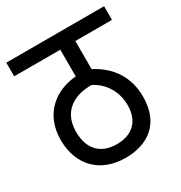

<svg xmlns="http://www.w3.org/2000/svg" viewBox="-150 -731 793 840"><g transform="rotate(-30 247.0 -311.0)"><path d="M494 -553V-622H0V-553H233V-418C126 -410 37 -339 37 -210C37 -77 122 0 245 0C357 0 444 -58 444 -195C444 -292 395 -367 309 -411V-553ZM241 -71C171 -71 113 -109 113 -207C113 -263 134 -297 161 -318C191 -342 230 -351 274 -351C334 -321 367 -261 367 -197C367 -111 316 -71 241 -71Z"/></g></svg>

Font: Noto Sans Devanagari UI Condensed
Style: Regular
Weight: 400
Width: 3
Designer: Jelle Bosma - Monotype Design Team
Foundry: Monotype Imaging Inc.
Version: Version 2.004